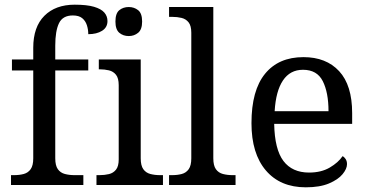

<svg xmlns="http://www.w3.org/2000/svg" viewBox="-20 -790 1574 820"><path d="M27 0V-42H40Q63 -42 81.5 -47Q100 -52 111 -67.5Q122 -83 122 -114V-489H31V-536H122V-586Q122 -675 169.5 -722.5Q217 -770 299 -770Q351 -770 381.5 -761Q412 -752 425.5 -736.5Q439 -721 439 -700Q439 -673 416 -658.5Q393 -644 357 -644Q357 -664 351 -682.5Q345 -701 331 -712.5Q317 -724 291 -724Q248 -724 232 -691Q216 -658 216 -595V-536H357V-489H216V-114Q216 -83 227 -67.5Q238 -52 257 -47Q276 -42 298 -42H336V0Z M392 0V-42H405Q427 -42 445.5 -46.5Q464 -51 475.5 -65.5Q487 -80 487 -109V-426Q487 -456 475.5 -470.5Q464 -485 445.5 -489.5Q427 -494 405 -494H402V-536H581V-114Q581 -83 592 -67.5Q603 -52 622 -47Q641 -42 663 -42H676V0ZM530 -636Q506 -636 489.5 -650Q473 -664 473 -698Q473 -733 489.5 -746.5Q506 -760 530 -760Q553 -760 570 -746.5Q587 -733 587 -698Q587 -664 570 -650Q553 -636 530 -636Z M702 0V-42H715Q738 -42 756.5 -47Q775 -52 786 -67.5Q797 -83 797 -114V-650Q797 -680 785.5 -694.5Q774 -709 755.5 -713.5Q737 -718 715 -718H702V-760H891V-114Q891 -83 902 -67.5Q913 -52 932 -47Q951 -42 973 -42H986V0Z M1286 10Q1177 10 1115.5 -62Q1054 -134 1054 -264Q1054 -404 1112 -475Q1170 -546 1276 -546Q1373 -546 1428.5 -486Q1484 -426 1484 -307V-261H1151Q1153 -152 1190.5 -102.5Q1228 -53 1300 -53Q1352 -53 1388.5 -74.5Q1425 -96 1443 -123Q1450 -120 1456 -111Q1462 -102 1462 -89Q1462 -69 1443 -46Q1424 -23 1385 -6.5Q1346 10 1286 10ZM1383 -315Q1383 -395 1358.5 -443.5Q1334 -492 1274 -492Q1219 -492 1188.5 -446.5Q1158 -401 1153 -315Z"/></svg>

Font: Noto Serif Khojki
Style: Regular
Weight: 400
Designer: Juan Bruce
Version: Version 2.002